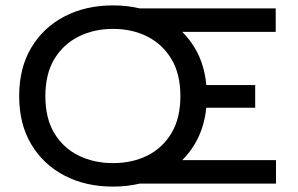

<svg xmlns="http://www.w3.org/2000/svg" viewBox="-20 -680 1102 711"><path d="M1002 -87V0H497Q451 11 398 11Q297 11 218.5 -30Q140 -71 95.5 -146Q51 -221 51 -324Q51 -428 95.5 -503Q140 -578 218.5 -619Q297 -660 398 -660Q451 -660 497 -649H1001V-562H655Q681 -536 701 -503Q737 -443 744 -365H925V-281H744Q736 -205 701 -146Q681 -113 655 -87ZM398 -76Q470 -76 526 -104Q582 -132 615 -187Q648 -242 648 -324Q648 -406 615 -461Q582 -516 526 -544.5Q470 -573 398 -573Q328 -573 271 -544.5Q214 -516 181 -461Q148 -406 148 -324Q148 -242 181 -187Q214 -132 271 -104Q328 -76 398 -76Z"/></svg>

Font: Syne Med Modified
Style: Regular
Weight: 500
Designer: Lucas Descroix
Foundry: Bonjour Monde
Version: Version 2.200